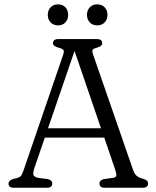

<svg xmlns="http://www.w3.org/2000/svg" viewBox="-20 -884 736 904"><path d="M226 -20Q226 0 201 0H45Q20 0 20 -20Q20 -33 41 -41L62 -46.5Q75.5 -50 81 -59Q86.5 -68 94 -91L277.5 -626.5Q282.5 -642.5 279 -648.2Q275.5 -654 259 -658.5Q229.5 -666 229.5 -680Q229.5 -700 254.5 -700H436.5Q461.5 -700 461.5 -680Q461.5 -666 431.5 -658Q419.5 -655 416.2 -649.8Q413 -644.5 417 -631L606 -85.5Q612.5 -66 622.5 -57Q632.5 -48 651 -43Q666.5 -38.5 671.8 -33.2Q677 -28 677 -20Q677 0 652 0H473.5Q448.5 0 448.5 -20Q448.5 -36.5 470.5 -41L514.5 -47Q527 -49 527.8 -58.2Q528.5 -67.5 521.5 -87.5L471 -236H191L143 -96Q135 -72.5 137 -62Q139 -51.5 160 -46.5L204 -41Q226 -36 226 -20ZM206 -280H455.5L331 -644ZM253.5 -764.5Q231.5 -764.5 218.2 -778.5Q205 -792.5 205 -814Q205 -835.5 218.2 -849.5Q231.5 -863.5 253.5 -863.5Q275 -863.5 288 -849.5Q301 -835.5 301 -814Q301 -792.5 288 -778.5Q275 -764.5 253.5 -764.5ZM437.5 -764.5Q416 -764.5 402.8 -778.5Q389.5 -792.5 389.5 -814Q389.5 -835.5 402.8 -849.5Q416 -863.5 437.5 -863.5Q459.5 -863.5 472.8 -849.5Q486 -835.5 486 -814Q486 -792.5 472.8 -778.5Q459.5 -764.5 437.5 -764.5Z"/></svg>

Font: Fraunces 9pt S100 Light
Style: Regular
Weight: 300
Version: Version 1.000; ttfautohint (v1.8.3)